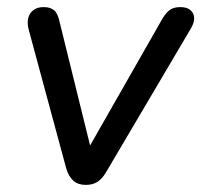

<svg xmlns="http://www.w3.org/2000/svg" viewBox="-20 -514 567 541"><path d="M222 7Q200 7 187 -4.5Q174 -16 167 -38L61 -430Q56 -449 59.5 -463Q63 -477 74 -485.5Q85 -494 103 -494Q122 -494 132.5 -485Q143 -476 148 -452L242 -71H215L438 -462Q449 -480 460 -487Q471 -494 488 -494Q506 -494 516 -486Q526 -478 527 -464.5Q528 -451 518 -434L279 -29Q268 -10 254.5 -1.5Q241 7 222 7Z"/></svg>

Font: Nunito Medium
Style: Italic
Weight: 500
Designer: Vernon Adams
Foundry: Vernon Adams
Version: Version 3.601